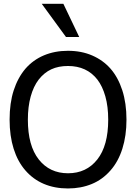

<svg xmlns="http://www.w3.org/2000/svg" viewBox="-20 -996 730 1030"><path d="M573 -627.5Q613.5 -581 636 -511.8Q658.5 -442.5 658.5 -354Q658.5 -268 636.5 -198.5Q614.5 -129 573 -82Q530 -32.5 472 -8.8Q414 15 344.5 15Q273 15 215.2 -9.5Q157.5 -34 116 -82Q75 -129 53.2 -198Q31.5 -267 31.5 -354Q31.5 -443.5 53.5 -511.2Q75.5 -579 116.5 -627.5Q157.5 -674.5 215.5 -699Q273.5 -723.5 344.5 -723.5Q417 -723.5 475 -698.2Q533 -673 573 -627.5ZM560.5 -354Q560.5 -424.5 545.2 -478.8Q530 -533 502.5 -569Q474 -605.5 434.5 -623.8Q395 -642 345 -642Q293.5 -642 255.2 -624.2Q217 -606.5 187.5 -569Q159.5 -532.5 144.5 -477.8Q129.5 -423 129.5 -354Q129.5 -214.5 188 -140.5Q246.5 -66.5 345 -66.5Q443.5 -66.5 502 -140.5Q560.5 -214.5 560.5 -354ZM405 -797.5H334L204 -975.5H320Z"/></svg>

Font: Myanmar Ethnic
Style: Regular
Weight: 400
Designer: Khon Soe Zaw Thu
Foundry: PaOh Unicode khonsoezawthu@gmail.com and @hotmail.com
Version: Version 1.01 September 27, 2016